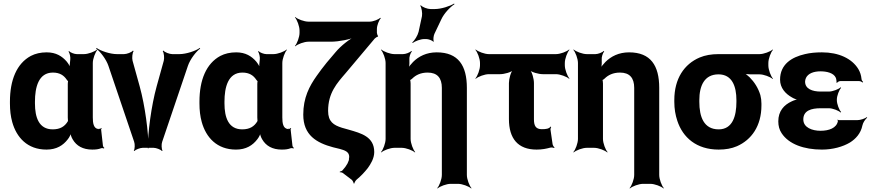

<svg xmlns="http://www.w3.org/2000/svg" viewBox="-20 -833 4916 1082"><path d="M535 -107 538 -104 534 -106C507 -109 503 -140 503 -171V-478C503 -502 517 -539 529 -552L527 -554C514 -542 477 -528 453 -528H413C399 -528 376 -537 369 -545L366 -542C373 -535 378 -510 376 -497C374 -482 371 -458 375 -446L379 -447C376 -457 365 -475 356 -486C330 -516 296 -538 243 -538C209 -538 179 -531 154 -518C74 -475 36 -382 36 -260V-250C36 -212 40 -177 49 -145C73 -59 134 10 242 10C299 10 336 -14 362 -48C371 -59 380 -77 381 -87H377C376 -77 383 -58 390 -47C411 -11 447 10 500 10C521 10 536 8 551 2C555 1 563 2 566 4L568 0C565 -1 560 -8 560 -13L550 -102C549 -105 552 -108 553 -110L550 -112C549 -111 546 -107 544 -107ZM362 -360V-171C362 -165 363 -159 363 -153C363 -153 363 -149 364 -149C364 -149 364 -153 364 -153C363 -153 362 -149 362 -149C345 -121 320 -104 277 -104C199 -104 177 -172 177 -250V-260C177 -341 197 -424 278 -424C317 -424 340 -408 356 -384C357 -382 365 -373 366 -374L364 -378C363 -377 362 -363 362 -360Z M767 -347 727 -491C723 -506 726 -536 733 -545L729 -548C722 -538 694 -528 679 -528H639C601 -528 547 -546 524 -563L522 -559C545 -543 579 -498 591 -462L736 -34C741 -21 740 7 734 16L737 18C744 10 770 0 784 0H846C860 0 886 10 893 18L896 16C890 7 889 -21 894 -34L1039 -462C1051 -498 1085 -543 1108 -559L1106 -563C1083 -546 1029 -528 991 -528H951C936 -528 908 -538 901 -548L897 -545C904 -536 907 -506 903 -491L863 -347C832 -235 813 -85 813 3H817C817 -85 798 -235 767 -347Z M1603 -107 1606 -104 1602 -106C1575 -109 1571 -140 1571 -171V-478C1571 -502 1585 -539 1597 -552L1595 -554C1582 -542 1545 -528 1521 -528H1481C1467 -528 1444 -537 1437 -545L1434 -542C1441 -535 1446 -510 1444 -497C1442 -482 1439 -458 1443 -446L1447 -447C1444 -457 1433 -475 1424 -486C1398 -516 1364 -538 1311 -538C1277 -538 1247 -531 1222 -518C1142 -475 1104 -382 1104 -260V-250C1104 -212 1108 -177 1117 -145C1141 -59 1202 10 1310 10C1367 10 1404 -14 1430 -48C1439 -59 1448 -77 1449 -87H1445C1444 -77 1451 -58 1458 -47C1479 -11 1515 10 1568 10C1589 10 1604 8 1619 2C1623 1 1631 2 1634 4L1636 0C1633 -1 1628 -8 1628 -13L1618 -102C1617 -105 1620 -108 1621 -110L1618 -112C1617 -111 1614 -107 1612 -107ZM1430 -360V-171C1430 -165 1431 -159 1431 -153C1431 -153 1431 -149 1432 -149C1432 -149 1432 -153 1432 -153C1431 -153 1430 -149 1430 -149C1413 -121 1388 -104 1345 -104C1267 -104 1245 -172 1245 -250V-260C1245 -341 1265 -424 1346 -424C1385 -424 1408 -408 1424 -384C1425 -382 1433 -373 1434 -374L1432 -378C1431 -377 1430 -363 1430 -360Z M2063 -711H1718C1694 -711 1657 -725 1644 -737L1642 -735C1654 -722 1668 -685 1668 -661V-648C1668 -624 1654 -587 1642 -574L1644 -572C1657 -584 1694 -598 1718 -598H1844C1890 -598 1954 -611 1986 -626L1984 -629C1952 -615 1901 -575 1871 -539L1821 -480C1800 -454 1781 -429 1765 -406C1723 -347 1689 -282 1689 -187C1689 -71 1764 -28 1857 -3L1894 6C1923 14 1948 22 1948 51C1948 55 1946 62 1946 65H1950C1950 62 1948 53 1948 57C1948 66 1944 77 1938 89C1931 102 1922 114 1910 127C1907 131 1899 133 1895 134V138C1899 137 1908 139 1912 142L1962 180C1967 184 1973 196 1973 201H1977C1977 196 1984 184 1990 179C2012 161 2034 138 2052 115C2069 92 2089 59 2089 24C2089 -63 2015 -82 1946 -102L1907 -113C1860 -128 1829 -147 1829 -208C1829 -310 1879 -364 1928 -421L2092 -616C2095 -619 2106 -627 2109 -626L2111 -630C2108 -631 2104 -644 2104 -648V-670C2104 -690 2116 -720 2126 -730L2123 -733C2113 -723 2083 -711 2063 -711Z M2390 -424C2444 -424 2470 -394 2470 -338V153C2470 177 2456 214 2444 227L2446 229C2459 217 2496 203 2520 203H2561C2585 203 2622 217 2635 229L2637 227C2625 214 2611 177 2611 153V-338C2611 -463 2563 -538 2441 -538C2383 -538 2339 -515 2308 -484C2297 -473 2283 -456 2278 -445L2282 -443C2286 -454 2288 -474 2287 -489V-496C2285 -510 2293 -535 2301 -543L2298 -546C2290 -537 2266 -528 2251 -528H2203C2179 -528 2142 -542 2129 -554L2127 -552C2139 -539 2153 -502 2153 -478V-50C2153 -26 2139 11 2127 24L2129 26C2142 14 2179 0 2203 0H2244C2268 0 2305 14 2318 26L2320 24C2308 11 2294 -26 2294 -50V-362C2294 -366 2293 -383 2290 -385L2288 -382C2290 -380 2301 -387 2303 -390C2323 -410 2351 -424 2390 -424ZM2358 -742 2339 -654C2334 -633 2316 -604 2303 -594L2306 -591C2319 -601 2350 -613 2372 -613H2382C2394 -613 2417 -605 2421 -598L2425 -600C2420 -607 2423 -631 2428 -642L2467 -724C2482 -757 2518 -795 2541 -809L2539 -813C2516 -798 2466 -782 2430 -782H2406C2389 -782 2360 -793 2352 -803L2348 -801C2356 -791 2361 -759 2358 -742Z M3033 -105C2999 -105 2989 -125 2989 -160V-365C2989 -389 2978 -429 2965 -441L2963 -439C2975 -426 3015 -415 3039 -415H3113C3137 -415 3174 -401 3187 -389L3189 -391C3177 -404 3163 -441 3163 -465V-478C3163 -502 3177 -539 3189 -552L3187 -554C3174 -542 3137 -528 3113 -528H2735C2711 -528 2674 -542 2661 -554L2659 -552C2671 -539 2685 -502 2685 -478V-465C2685 -441 2671 -404 2659 -391L2661 -389C2674 -401 2711 -415 2735 -415H2798C2822 -415 2862 -426 2874 -439L2872 -441C2859 -429 2848 -389 2848 -365V-162C2848 -52 2899 10 3004 10C3035 10 3059 5 3081 -1C3088 -3 3099 -1 3103 1L3105 -2C3101 -5 3095 -14 3094 -21L3082 -104C3082 -109 3085 -115 3086 -117L3083 -120C3074 -107 3057 -105 3033 -105Z M3474 -424C3528 -424 3554 -394 3554 -338V153C3554 177 3540 214 3528 227L3530 229C3543 217 3580 203 3604 203H3645C3669 203 3706 217 3719 229L3721 227C3709 214 3695 177 3695 153V-338C3695 -463 3647 -538 3525 -538C3467 -538 3423 -515 3392 -484C3381 -473 3367 -456 3362 -445L3366 -443C3370 -454 3372 -474 3371 -489V-496C3369 -510 3377 -535 3385 -543L3382 -546C3374 -537 3350 -528 3335 -528H3287C3263 -528 3226 -542 3213 -554L3211 -552C3223 -539 3237 -502 3237 -478V-50C3237 -26 3223 11 3211 24L3213 26C3226 14 3263 0 3287 0H3328C3352 0 3389 14 3402 26L3404 24C3392 11 3378 -26 3378 -50V-362C3378 -366 3377 -383 3374 -385L3372 -382C3374 -380 3385 -387 3387 -390C3407 -410 3435 -424 3474 -424Z M4310 -464V-478C4310 -502 4324 -539 4336 -552L4334 -554C4321 -542 4284 -528 4260 -528H4029C3989 -528 3954 -522 3923 -509C3836 -472 3780 -390 3780 -269V-259C3780 -220 3786 -185 3797 -152C3828 -58 3905 10 4030 10C4069 10 4103 4 4133 -9C4215 -45 4271 -123 4271 -239V-249C4271 -266 4269 -282 4265 -297C4253 -337 4231 -371 4204 -398C4194 -407 4179 -420 4170 -424L4168 -420C4177 -416 4195 -414 4209 -414H4260C4284 -414 4321 -400 4334 -388L4336 -390C4324 -403 4310 -440 4310 -464ZM4029 -414C4106 -414 4130 -346 4130 -269V-259C4130 -180 4109 -104 4030 -104C3946 -104 3921 -175 3921 -259V-269C3921 -349 3949 -414 4029 -414Z M4604 -96C4557 -96 4507 -114 4507 -160C4507 -210 4552 -223 4605 -223H4651C4672 -223 4706 -210 4717 -199L4720 -202C4709 -213 4696 -247 4696 -269V-272C4696 -293 4709 -327 4720 -338L4717 -341C4706 -330 4672 -317 4651 -317H4605C4558 -317 4517 -332 4517 -373C4517 -380 4519 -387 4522 -394C4534 -419 4565 -431 4604 -431C4639 -431 4678 -422 4690 -395C4693 -389 4695 -372 4694 -367L4697 -366C4699 -370 4708 -376 4715 -376H4822C4829 -376 4838 -371 4841 -368L4844 -371C4840 -375 4835 -382 4835 -388C4833 -409 4827 -427 4817 -444C4781 -503 4707 -538 4612 -538C4577 -538 4545 -535 4516 -528C4442 -511 4376 -471 4376 -384C4376 -337 4407 -304 4443 -284C4454 -277 4473 -270 4483 -269V-273C4473 -274 4454 -268 4442 -262C4398 -242 4366 -207 4366 -149C4366 -124 4372 -101 4385 -82C4425 -21 4510 10 4612 10C4673 10 4730 -6 4770 -30C4802 -50 4831 -81 4840 -126C4843 -142 4857 -162 4867 -170L4865 -173C4855 -165 4829 -156 4812 -156H4706C4704 -156 4703 -158 4702 -159L4699 -157C4700 -156 4702 -153 4702 -151C4695 -111 4651 -96 4604 -96Z"/></svg>

Font: Asimov
Style: Edge
Weight: 500
Designer: Google
Version: Version 2.000980: 2014